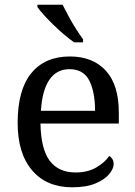

<svg xmlns="http://www.w3.org/2000/svg" viewBox="-20 -786 575 816"><path d="M287 10Q178 10 116.5 -62Q55 -134 55 -264Q55 -404 113 -475Q171 -546 277 -546Q374 -546 429.5 -486Q485 -426 485 -307V-261H152Q154 -152 191.5 -102.5Q229 -53 301 -53Q353 -53 389.5 -74.5Q426 -96 444 -123Q451 -120 457 -111Q463 -102 463 -89Q463 -69 444 -46Q425 -23 386 -6.5Q347 10 287 10ZM384 -315Q384 -395 359.5 -443.5Q335 -492 275 -492Q220 -492 189.5 -446.5Q159 -401 154 -315ZM295 -606Q275 -620 252 -639.5Q229 -659 206.5 -681Q184 -703 166 -723Q148 -743 139 -756V-766H246Q257 -744 271.5 -717Q286 -690 302.5 -664Q319 -638 333 -619V-606Z"/></svg>

Font: Noto Serif Tamil
Style: Regular
Weight: 400
Designer: Indian Type Foundry, Tom Grace, and the Monotype Design Team
Foundry: Monotype Imaging Inc.
Version: Version 2.003